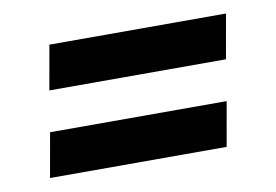

<svg xmlns="http://www.w3.org/2000/svg" viewBox="-44 -544 587 409"><g transform="rotate(-10 250.0 -340.0)"><path d="M66 -384 83 -480H465L448 -384ZM417 -200H35L52 -296H434Z"/></g></svg>

Font: iosevka_custom_sans_ss08
Style: Bold Italic
Weight: 700
Italic angle: -10°
Designer: Belleve Invis
Foundry: Belleve Invis
Version: Version 10.3.0; ttfautohint (v1.8.3)